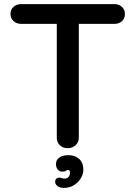

<svg xmlns="http://www.w3.org/2000/svg" viewBox="-20 -720 659 933"><path d="M309 0Q285 0 270.5 -14.5Q256 -29 256 -51V-650H363V-51Q363 -29 347.5 -14.5Q332 0 309 0ZM82 -604Q61 -604 46 -617.5Q31 -631 31 -653Q31 -674 46 -687Q61 -700 82 -700H537Q558 -700 572.5 -686.5Q587 -673 587 -652Q587 -630 572.5 -617Q558 -604 537 -604ZM385 105Q385 126 372.5 146.5Q360 167 339 180Q318 193 292 193Q269 193 258.5 183.5Q248 174 248 165Q248 153 254 148Q260 143 267 143Q272 143 280 145.5Q288 148 297 148Q307 147 313.5 139.5Q320 132 320 118Q320 106 310 106Q303 106 300 110Q297 114 284 114Q270 115 261 104.5Q252 94 252 78Q252 56 269 45Q286 34 314 34Q345 34 365 52.5Q385 71 385 105Z"/></svg>

Font: Quicksand SemiBold
Style: Regular
Weight: 600
Designer: Andrew Paglinawan
Foundry: Andrew Paglinawan
Version: Version 3.004